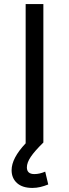

<svg xmlns="http://www.w3.org/2000/svg" viewBox="-20 -700 340 943"><path d="M217 206Q197 214 178 218.5Q159 223 139 223Q90 223 63.5 199Q37 175 37 136Q37 77 106 4V-680H193V0Q150 42 131 70.5Q112 99 112 122Q112 155 149 155Q174 155 202 143Z"/></svg>

Font: Inria Sans
Style: Regular
Weight: 400
Designer: Black Foundry Team
Foundry: Black Foundry
Version: Version 1.2; ttfautohint (v1.8.3)